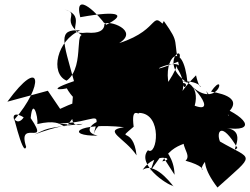

<svg xmlns="http://www.w3.org/2000/svg" viewBox="-20 -717 1119 859"><path d="M704 -24 761 65C757 -85 599 -79 813 -109C775 -71 842 -25 810 2C963 45 817 76 930 -28C962 -60 824 -47 953 122C1127 -35 1112 2 964 -84C947 -126 969 -179 1042 -55C1001 -20 1098 -136 985 -145C1135 -123 1088 -198 931 -255C1054 -177 1009 -169 902 -310C955 -204 905 -226 972 -186C1041 -242 973 -147 1061 -151C970 -195 986 -422 969 -188C1086 -270 986 -297 924 -307C1001 -418 955 -198 816 -353C906 -347 877 -286 857 -380C715 -237 852 -291 773 -411C763 -438 795 -433 703 -307C861 -398 802 -293 799 -341C787 -404 975 -198 851 -244C876 -332 810 -381 736 -335C707 -459 799 -550 819 -346C685 -436 812 -532 779 -442C569 -356 802 -484 786 -401C749 -552 790 -514 713 -623C692 -568 604 -598 737 -578C644 -686 712 -588 513 -524C607 -582 461 -630 449 -609C432 -639 307 -771 339 -640C528 -674 539 -648 455 -606C430 -643 484 -561 369 -571C252 -558 383 -641 268 -675C350 -654 226 -627 375 -541C298 -623 369 -422 278 -356C202 -389 235 -538 339 -581C236 -588 262 -534 311 -354C148 -298 312 -323 277 -325C326 -236 365 -285 249 -230L194 -311L13 -262C167 -473 179 -336 43 -180C28 -259 82 -7 97 -60C52 -197 227 -38 98 -216C53 -100 -11 -272 116 -171C123 -294 152 -195 147 -162C301 -198 237 -94 320 -207C365 -167 368 -311 400 -385C203 -351 394 -260 307 -297C298 -187 293 -141 351 -163C171 -144 191 -140 134 -115C330 -190 394 -144 243 -165C406 -166 434 -238 399 -117C422 -189 505 -178 566 -187C419 -212 326 -130 417 -110C270 -108 321 -171 535 -148C436 -133 539 -100 591 -22C576 -159 495 -79 578 -150C566 -244 601 -199 603 -212C709 -208 683 -15 642 -45C589 17 727 111 756 115C768 137 681 0 618 43C673 -39 774 -7 706 5C781 -117 871 -35 791 -154L717 -136L653 47Z"/></svg>

Font: CISF Camouflage Kit
Style: Mdz
Weight: 400
Designer: Robert Jablonski, Jasper
Foundry: Cannot Into Space Fonts
Version: Version 1.270